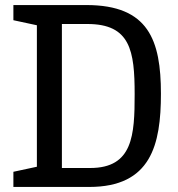

<svg xmlns="http://www.w3.org/2000/svg" viewBox="-20 -740 703 760"><path d="M326 -645C496 -645 513 -539 513 -367C513 -205 506 -75 337 -75H225V-645ZM33 -720V-660L126 -640V-80L33 -60V0H333C578 0 617 -167 617 -369C617 -581 568 -720 322 -720Z"/></svg>

Font: Hermeneus One
Style: Regular
Weight: 400
Designer: Rodrigo Fuenzalida, Pablo Impallari
Foundry: Pablo Impallari, Rodrigo Fuenzalida
Version: Version 1.002